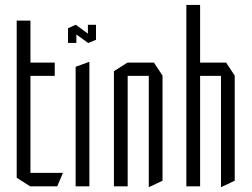

<svg xmlns="http://www.w3.org/2000/svg" viewBox="-20 -759 1025 782"><path d="M48 -450V-675H104V-504L49 -450ZM49 -450 104 -504H203V-450ZM103 0 48 -35V-450H104V0ZM104 0V-55H236V-54L213 0Z M288 0V-487L343 -507H344V0ZM257 -584V-643L291 -642V-584ZM338 -598V-658H371V-598ZM339 -584 257 -643V-644L288 -658H289L371 -598V-597L340 -584Z M444 0V-469L499 -504H500V0ZM586 3V-450H642V-23L587 3ZM500 -450V-504H607L642 -451V-450Z M739 0V-739H795V0ZM880 3V-450H936V-23L881 3ZM795 -450V-504H901L936 -451V-450Z"/></svg>

Font: Foldit Light
Style: Regular
Weight: 300
Version: Version 1.003